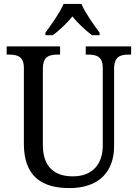

<svg xmlns="http://www.w3.org/2000/svg" viewBox="-20 -951 704 981"><path d="M212 -784V-771H250C284 -797 322 -832 350 -867C378 -832 416 -797 450 -771H489V-784C460 -822 415 -886 396 -931H305C286 -886 240 -822 212 -784ZM335 10C484 10 563 -72 563 -205V-600C563 -663 596 -672 638 -672H650V-714H418V-672H430C472 -672 505 -663 505 -604V-207C505 -116 456 -50 352 -50C263 -50 199 -94 199 -210V-600C199 -663 232 -672 275 -672H287V-714H14V-672H26C68 -672 102 -663 102 -604V-216C102 -53 190 10 335 10Z"/></svg>

Font: Noto Serif Armenian SemiCondensed
Style: Regular
Weight: 400
Width: 4
Designer: Monotype Design Team
Foundry: Monotype Imaging Inc.
Version: Version 2.008